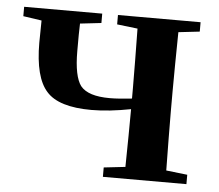

<svg xmlns="http://www.w3.org/2000/svg" viewBox="-44 -583 722 632"><g transform="rotate(5 317.0 -267.5)"><path d="M594 0V-31L524 -39C523 -115 522 -180 522 -235V-300C522 -355 523 -420 524 -496L594 -504V-535H321V-504L389 -496C390 -420 391 -355 391 -300V-265C363 -262 339 -260 318 -260C270 -260 238 -270 221 -291C206 -311 198 -349 198 -405C198 -446 198 -477 199 -496L269 -504V-535H11V-504L72 -495L71 -422C71 -345 85 -292 112 -262C139 -231 189 -216 261 -216C301 -216 344 -221 391 -230C391 -176 390 -112 389 -39L318 -31V0Z"/></g></svg>

Font: AllPunType Bold
Style: Regular
Weight: 700
Version: 1.0